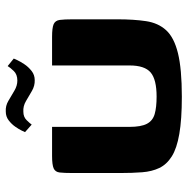

<svg xmlns="http://www.w3.org/2000/svg" viewBox="-12 -654 667 684"><g transform="rotate(-90 322.0 -311.5)"><path d="M595.7 -227.5Q595.7 -169.1 589.2 -125.6Q582.8 -82.1 556.9 -53.7Q530.9 -25.2 474.9 -11.5Q418.9 2.3 319.7 2.3Q239 2.3 187.3 -6.7Q135.6 -15.6 107.2 -33.6Q78.7 -51.6 66.1 -77.9Q53.5 -104.2 50.8 -139.1Q48.1 -174.1 48.1 -217.3V-386.3Q48.1 -417 50 -432.9Q51.8 -448.7 64.8 -454.4Q77.8 -460 108.9 -460H212.5V-184.7Q212.5 -142.9 223.5 -122.1Q234.5 -101.2 258.4 -94.4Q282.4 -87.6 320.4 -87.6Q381.2 -87.6 406.3 -108.8Q431.3 -130.1 431.3 -183.7V-460H533.1Q565.3 -460 578.3 -454.4Q591.2 -448.7 593.5 -432.9Q595.7 -417 595.7 -386.3ZM379.1 -521.8Q359 -521.1 340.9 -531.6Q322.8 -542.2 304.5 -552.9Q286.3 -563.7 266.5 -562.3Q247.7 -562.3 236.2 -550.4Q224.6 -538.5 220.6 -532.6L193.8 -556.4Q194.1 -557.3 199 -567.6Q203.8 -577.9 213.1 -591.1Q222.3 -604.3 235.8 -614.6Q249.3 -624.9 267.1 -624.9Q287.2 -626.3 305.3 -615.6Q323.4 -604.9 341.4 -594.3Q359.3 -583.7 377.4 -583.7Q399.5 -583.7 411.7 -596.6Q424 -609.5 429.1 -618.2L455.9 -596.5Q455.6 -595.5 450.4 -584.2Q445.1 -572.9 435.7 -558.7Q426.3 -544.5 411.9 -533.1Q397.6 -521.8 379.1 -521.8Z"/></g></svg>

Font: Genos Thin
Style: Regular
Weight: 100
Designer: Robert E. Leuschke
Foundry: Robert E. Leuschke
Version: Version 1.010